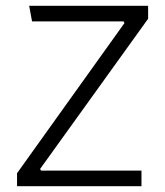

<svg xmlns="http://www.w3.org/2000/svg" viewBox="-20 -645 570 665"><path d="M39 0V-45L411 -565L408 -571H91L81 -625H493V-580L119 -60L122 -54H470V0Z"/></svg>

Font: Changa ExtraLight
Style: Regular
Weight: 250
Designer: Eduardo Rodriguez Tunni
Foundry: Eduardo Rodriguez Tunni
Version: Version 3.002; ttfautohint (v1.8.2)